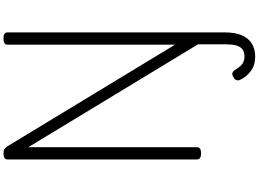

<svg xmlns="http://www.w3.org/2000/svg" viewBox="-216 -972 1520 1129"><g transform="rotate(-90 544.5 -408.0)"><path d="M918 153Q918 215 900.5 254.5Q883 294 851 313Q819 332 774 332Q726 332 691 306.5Q656 281 639 243Q634 231 637.5 221Q641 211 655 204Q669 195 679 198Q689 201 697 213Q708 230 718.5 243Q729 256 743.5 262.5Q758 269 775 269Q805 269 820.5 255.5Q836 242 842 217Q848 192 848 156V-4L243 -1002V-10Q243 2 234 8Q225 14 207 14Q171 14 171 -10V-1125Q171 -1137 180 -1142.5Q189 -1148 207 -1148Q222 -1148 230.5 -1143Q239 -1138 247 -1127L846 -139V-1125Q846 -1137 855 -1142.5Q864 -1148 882 -1148Q918 -1148 918 -1125Z"/></g></svg>

Font: Playwrite CL Light
Style: Regular
Weight: 300
Designer: Veronika Burian, José Scaglione
Foundry: TypeTogether
Version: Version 1.002